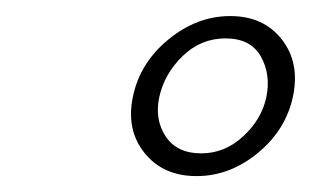

<svg xmlns="http://www.w3.org/2000/svg" viewBox="-20 -645 387 239"><path d="M311.5 -523.9Q317.4 -552.2 304.7 -574.7Q292 -597.2 260.7 -597.2Q230 -597.2 207.3 -575.2Q184.6 -553.2 178.2 -523.9Q172.4 -496.1 186.3 -475.1Q200.2 -454.1 230.5 -454.1Q259.8 -454.1 282.7 -475.3Q305.7 -496.6 311.5 -523.9ZM145.5 -524.9Q154.3 -566.9 189.7 -595.9Q225.1 -625 266.6 -625Q308.1 -625 330.8 -595.9Q353.5 -566.9 344.7 -524.9Q335.9 -483.4 301 -454.6Q266.1 -425.8 224.6 -425.8Q183.1 -425.8 159.9 -454.6Q136.7 -483.4 145.5 -524.9Z"/></svg>

Font: Linux Biolinum G
Style: Italic
Weight: 400
Italic angle: -12°
Designer: Philipp H. Poll
Foundry: Philipp H. Poll
Version: Version 0.5.1